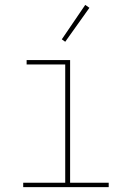

<svg xmlns="http://www.w3.org/2000/svg" viewBox="-20 -766 540 786"><path d="M75 0V-18H247V-502H89V-520H267V-18H425V0ZM247 -595 233 -605 329 -746 346 -734Z"/></svg>

Font: Iosevka Curly Thin
Style: Regular
Weight: 100
Monospace: yes
Designer: Belleve Invis
Foundry: Belleve Invis
Version: Version 22.1.2; ttfautohint (v1.8.4)